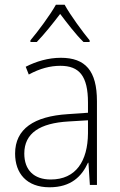

<svg xmlns="http://www.w3.org/2000/svg" viewBox="-20 -784 508 814"><path d="M254 -764H217C193 -721 142 -652 109 -613V-606H136C168 -639 207 -688 235 -725C264 -687 300 -639 334 -606H360V-613C331 -648 278 -720 254 -764ZM238 -539C185 -539 134 -524 89 -501L102 -468C150 -494 193 -505 236 -505C316 -505 353 -462 353 -349V-306L267 -300C125 -291 44 -238 44 -133C44 -49 93 10 190 10C282 10 327 -37 353 -94H355L361 0H391V-355C391 -484 342 -539 238 -539ZM270 -269 353 -274V-219C352 -101 302 -23 195 -23C124 -23 83 -63 83 -133C83 -220 150 -262 270 -269Z"/></svg>

Font: Noto Sans Gurmukhi UI SemiCondensed ExtraLight
Style: Regular
Weight: 200
Width: 4
Designer: Jelle Bosma - Monotype Design Team
Foundry: Monotype Imaging Inc.
Version: Version 2.004